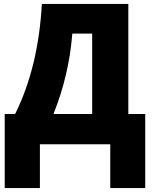

<svg xmlns="http://www.w3.org/2000/svg" viewBox="-20 -734 776 977"><path d="M449 -154H252Q331 -350 348 -563H449ZM193 -714Q175 -391 57 -154H4V223H183V0H541V223H719V-154H633V-714Z"/></svg>

Font: Noto Sans UI SemiCondensed Black
Style: Regular
Weight: 900
Width: 4
Designer: Monotype Design Team
Foundry: Monotype Imaging Inc.
Version: 1.001